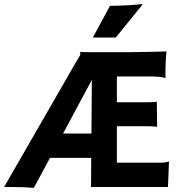

<svg xmlns="http://www.w3.org/2000/svg" viewBox="-27 -901 880 925"><path d="M136.2 3.9Q83.5 0 31.2 0H-7.3L335.4 -595.2L351.6 -622.1Q359.9 -634.8 359.9 -640.9Q359.9 -647 358.9 -649.9L359.4 -650.9Q390.6 -649.4 426.8 -649.4H528.8Q558.6 -649.4 586.9 -649.4L645 -650.4Q709 -650.9 775.4 -653.3Q770 -610.4 770 -538.6Q770 -530.8 771 -526.9L770 -525.4Q744.1 -532.7 697.8 -532.7H536.1V-408.2H664.1Q717.8 -408.2 728.5 -411.1L730 -290.5Q706.5 -293 669.4 -293H536.1V-117.2H743.2Q773.4 -117.2 785.2 -123L787.1 -122.6L782.2 0H411.6L412.6 -140.6H213.9ZM413.6 -257.8 415.5 -516.1 276.9 -257.8ZM502.9 -873Q576.2 -873 659.2 -881.3L658.7 -877.9L530.8 -720.2H420.4Z"/></svg>

Font: HammersmithOne
Style: Regular
Weight: 400
Designer: Nicole Fally
Foundry: Nicole Fally
Version: Version 1.003